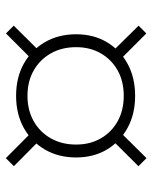

<svg xmlns="http://www.w3.org/2000/svg" viewBox="52 -680 547 692"><g transform="rotate(-90 326.0 -334.5)"><path d="M326 -121.5Q260.5 -121.5 210.5 -148.8Q160.5 -176 132.2 -223.8Q104 -271.5 104 -334Q104 -397.5 132.2 -446.2Q160.5 -495 210.5 -522.8Q260.5 -550.5 326 -550.5Q392 -550.5 441.8 -522.8Q491.5 -495 519.8 -446.2Q548 -397.5 548 -334Q548 -271.5 519.8 -223.8Q491.5 -176 441.8 -148.8Q392 -121.5 326 -121.5ZM326 -162.5Q378 -162.5 417.2 -184.2Q456.5 -206 479 -244.8Q501.5 -283.5 501.5 -334Q501.5 -386 479 -425.5Q456.5 -465 417.2 -487.2Q378 -509.5 326 -509.5Q274.5 -509.5 235 -487.2Q195.5 -465 173 -425.5Q150.5 -386 150.5 -334Q150.5 -283.5 173 -244.8Q195.5 -206 235 -184.2Q274.5 -162.5 326 -162.5ZM180 -217.5 208.5 -188.5 101.5 -80.5 72.5 -109.5ZM551 -587 579 -559 472.5 -451.5 444.5 -480.5ZM209.5 -480 180.5 -451.5 72.5 -558.5 101.5 -587.5ZM579 -109 551 -81 443.5 -188.5 472 -217.5Z"/></g></svg>

Font: Hepta Slab ExtraLight Light
Style: Regular
Weight: 300
Version: Version 1.100